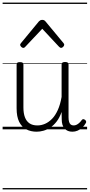

<svg xmlns="http://www.w3.org/2000/svg" viewBox="-20 -989 686 1468"><path d="M260 18Q216 18 181 0Q146 -18 126.5 -57.5Q107 -97 107 -161V-496Q107 -506 113 -510Q119 -514 132 -514Q146 -514 152.5 -510Q159 -506 159 -496V-167Q159 -123 170.5 -92.5Q182 -62 205.5 -46Q229 -30 266 -30Q296 -30 324.5 -42.5Q353 -55 378 -80.5Q403 -106 422 -148Q441 -190 451 -248V-497Q451 -506 457.5 -510.5Q464 -515 478 -515Q491 -515 497.5 -510.5Q504 -506 504 -497V-92Q504 -72 508 -58Q512 -44 520.5 -37Q529 -30 543 -30Q554 -30 564 -34.5Q574 -39 584.5 -48Q595 -57 605 -71Q610 -78 616.5 -78Q623 -78 631 -72Q637 -67 638.5 -60.5Q640 -54 636 -48Q625 -28 608.5 -13Q592 2 573 10Q554 18 534 18Q514 18 499.5 12Q485 6 474 -6Q463 -18 457.5 -35.5Q452 -53 452 -76L451 -133Q436 -90 413.5 -60.5Q391 -31 365 -14Q339 3 312 10.5Q285 18 260 18ZM158 -623Q150 -623 142 -631Q134 -639 134 -647Q134 -649 135.5 -652Q137 -655 140 -659L277 -825Q283 -831 288.5 -834Q294 -837 303 -837Q312 -837 317.5 -834Q323 -831 328 -825L466 -659Q469 -655 470 -652Q471 -649 471 -647Q471 -639 463 -631Q455 -623 448 -623Q443 -623 439 -625.5Q435 -628 431 -632L303 -769L174 -632Q171 -628 167 -625.5Q163 -623 158 -623ZM0 449H646V459H0ZM0 -20H646V0H0ZM0 -505H646V-500H0ZM0 -969H646V-959H0Z"/></svg>

Font: Playwrite IT Trad Guides
Style: Regular
Weight: 400
Designer: Veronika Burian, José Scaglione
Foundry: TypeTogether
Version: Version 1.003